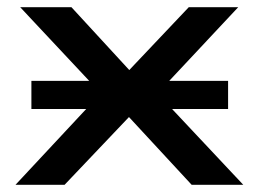

<svg xmlns="http://www.w3.org/2000/svg" viewBox="-20 -512 714 532"><path d="M23 0 286 -282 287 -224 36 -492H178L351 -304H325L503 -492H640L390 -225L391 -280L654 0H511L325 -201H350L159 0ZM67 -210V-288H612V-210Z"/></svg>

Font: Nunito Sans 10pt Expanded SemiBold
Style: Regular
Weight: 600
Width: 7
Designer: Vernon Adams
Foundry: Vernon Adams
Version: Version 3.101;gftools[0.9.27]